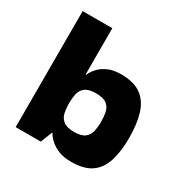

<svg xmlns="http://www.w3.org/2000/svg" viewBox="-136 -680 785 807"><g transform="rotate(30 256.5 -276.5)"><path d="M313 10Q277 10 252.5 0Q228 -10 213 -23Q198 -36 191.5 -46Q185 -56 185 -56H183L161 0H39V-563H183V-338H185Q185 -338 191 -349.5Q197 -361 211 -376Q225 -391 250 -402.5Q275 -414 313 -414Q375 -414 410 -388.5Q445 -363 460 -315Q475 -267 475 -198Q475 -134 460.5 -87Q446 -40 411 -15Q376 10 313 10ZM261 -105Q297 -105 313.5 -118.5Q330 -132 334.5 -153.5Q339 -175 339 -199Q339 -223 334.5 -244.5Q330 -266 313.5 -279Q297 -292 261 -292Q226 -292 209 -279Q192 -266 187.5 -244.5Q183 -223 183 -199Q183 -175 187.5 -153.5Q192 -132 209 -118.5Q226 -105 261 -105Z"/></g></svg>

Font: Darker Grotesque Black
Style: Regular
Weight: 900
Designer: Gabriel Lam
Foundry: TypeRant
Version: Version 1.000;gftools[0.9.28]